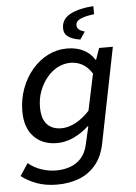

<svg xmlns="http://www.w3.org/2000/svg" viewBox="-61 -758 722 1016"><g transform="rotate(-5 300.0 -250.0)"><path d="M202 212Q141 212 93.5 194.5Q46 177 12 150L55 85Q84 110 123.5 123.5Q163 137 202 137Q242 137 276.5 125Q311 113 335.5 86Q360 59 370 15L392 -81H388Q354 -49 310 -28Q266 -7 220 -7Q143 -7 97 -55Q51 -103 51 -190Q51 -254 72 -310.5Q93 -367 129.5 -410Q166 -453 213.5 -477Q261 -501 315 -501Q366 -501 403.5 -481.5Q441 -462 460 -429H464L485 -489H558L457 16Q443 86 406 129.5Q369 173 316.5 192.5Q264 212 202 212ZM250 -83Q287 -83 326 -104Q365 -125 400 -163L441 -357Q418 -393 389 -408.5Q360 -424 327 -424Q291 -424 258.5 -407Q226 -390 201 -359.5Q176 -329 161 -289.5Q146 -250 146 -204Q146 -142 173.5 -112.5Q201 -83 250 -83ZM390 -542Q349 -548 326.5 -564Q304 -580 304 -609Q304 -659 352 -683.5Q400 -708 474 -712V-669Q433 -665 404.5 -653.5Q376 -642 376 -619Q376 -604 387.5 -595.5Q399 -587 417 -582Z"/></g></svg>

Font: Source Code Pro ExtraLight Medium
Style: Italic
Weight: 500
Italic angle: -11°
Monospace: yes
Version: Version 1.016;hotconv 1.0.116;makeotfexe 2.5.65601